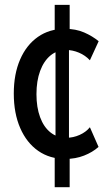

<svg xmlns="http://www.w3.org/2000/svg" viewBox="-20 -658 463 802"><path d="M253.4 5.9Q188 5.9 139.6 -27.8Q91.3 -61.5 64.5 -123Q37.6 -184.6 37.6 -267.1Q37.6 -348.6 64 -409.4Q90.3 -470.2 138.4 -503.9Q186.5 -537.6 251.5 -537.6Q296.4 -537.6 331.3 -522.5Q366.2 -507.3 392.1 -485.8L355.5 -406.2Q336.4 -426.8 309.8 -438Q283.2 -449.2 256.8 -449.2Q218.8 -449.2 190.9 -426.3Q163.1 -403.3 147.7 -361.8Q132.3 -320.3 132.3 -264.6Q132.3 -209.5 147.5 -168.5Q162.6 -127.4 190.7 -105Q218.8 -82.5 257.3 -82.5Q286.1 -82.5 312.7 -94.5Q339.4 -106.4 355.5 -126.5L391.6 -44.4Q366.7 -22 331.1 -8.1Q295.4 5.9 253.4 5.9ZM208.5 124V-16.1L211.9 -59.6V-460.9L208.5 -499.5V-637.7H271V-499L268.1 -460.9V-59.6L271 -16.1V124Z"/></svg>

Font: Reddit Sans Condensed Medium
Style: Regular
Weight: 500
Designer: Stephen Hutchings
Foundry: Reddit
Version: Version 1.014